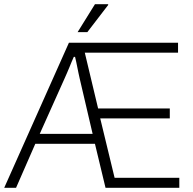

<svg xmlns="http://www.w3.org/2000/svg" viewBox="-22 -888 915 908"><path d="M-2 0 304 -686H820V-639H379L442 -375H781V-328H452L520 -47H826V0H477L427 -208H145L54 0ZM166 -255H416L355 -516Q352 -528 349.5 -541Q347 -554 344 -568Q341 -582 338.5 -595Q336 -608 333 -619H327Q322 -608 316.5 -595Q311 -582 305.5 -568Q300 -554 294 -541Q288 -528 283 -516ZM345 -736 427 -868H489L490 -865L391 -736Z"/></svg>

Font: Archivo SemiCondensed Thin
Style: Regular
Weight: 250
Width: 4
Designer: Hector Gatti
Foundry: Omnibus-Type
Version: Version 2.001